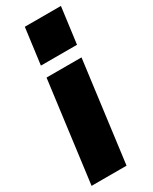

<svg xmlns="http://www.w3.org/2000/svg" viewBox="-204 -827 695 875"><g transform="rotate(-30 143.5 -390.0)"><path d="M183 0H-1L68 -530H252ZM263 -590H73L98 -780H288Z"/></g></svg>

Font: Tanohe Sans ExtraBold
Style: Italic
Weight: 800
Designer: Village Type and Design LLC & Cristiano Sobral
Foundry: Cooper Hewitt Smithsonian Design Museum
Version: Version 1.00;September 29, 2021;FontCreator 13.0.0.2655 64-b